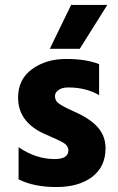

<svg xmlns="http://www.w3.org/2000/svg" viewBox="-20 -751 476 775"><path d="M302 -554H181L267 -731H413ZM406 -153Q406 -78 352 -37Q298 4 207.5 4Q117 4 55 -27V-157Q124 -109 201 -109Q256 -109 256 -144Q256 -163 234 -176Q218 -185 191 -196.5Q164 -208 154 -213Q53 -261 53 -357Q53 -431 109.5 -472Q166 -513 247 -513Q328 -513 380 -492V-367Q327 -398 256 -398Q230 -398 216 -387.5Q202 -377 202 -364.5Q202 -352 207 -344Q212 -336 223.5 -329Q235 -322 245.5 -316.5Q256 -311 274 -303Q342 -274 374 -238Q406 -202 406 -153Z"/></svg>

Font: Hind Madurai
Style: Bold
Weight: 700
Designer: Jyotish Sonowal
Foundry: Indian Type Foundry
Version: Version 0.702;PS 1.0;hotconv 1.0.81;makeotf.lib2.5.63406